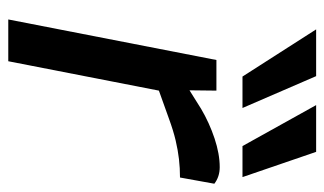

<svg xmlns="http://www.w3.org/2000/svg" viewBox="-180 -604 784 464"><g transform="rotate(90 212.0 -372.0)"><path d="M27 0 125 -503H199L198 -417L176 -424L243 -466Q277 -486 314.5 -498.5Q352 -511 384 -511Q407 -511 424 -498L409 -415Q386 -415 364.5 -412.5Q343 -410 319.5 -404.5Q296 -399 266 -388L199 -364L128 0ZM165 -566 51 -744H164L241 -566ZM333 -566 234 -744H347L408 -566Z"/></g></svg>

Font: REM
Style: Italic
Weight: 400
Italic angle: -11°
Designer: Octavio Pardo
Foundry: Ashler Design
Version: Version 1.005;gftools[0.9.28]